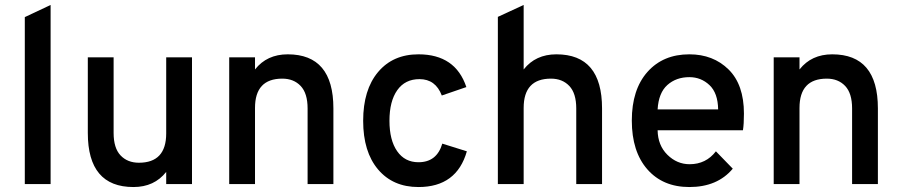

<svg xmlns="http://www.w3.org/2000/svg" viewBox="-20 -742 3629 774"><path d="M80 0V-673L184 -722V0Z M650 0V-49Q602 12 518 12Q334 12 334 -206V-511H438V-206Q438 -145 466 -115.5Q494 -86 540 -86Q650 -86 650 -204V-511H754V0Z M1220 0V-305Q1220 -366 1192 -395.5Q1164 -425 1118 -425Q1008 -425 1008 -307V0H904V-511H1008V-462Q1056 -523 1140 -523Q1324 -523 1324 -305V0Z M1667 12Q1564 12 1504 -59Q1444 -130 1444 -255Q1444 -380 1504 -451.5Q1564 -523 1667 -523Q1816 -523 1860 -391L1761 -357Q1736 -423 1671 -423Q1613 -423 1581.5 -378.5Q1550 -334 1550 -255Q1550 -177 1581 -132.5Q1612 -88 1667 -88Q1741 -88 1763 -163L1862 -132Q1821 12 1667 12Z M1987 0V-674L2091 -722V-462Q2139 -523 2223 -523Q2407 -523 2407 -305V0H2303V-305Q2303 -366 2275 -395.5Q2247 -425 2201 -425Q2091 -425 2091 -307V0Z M2759 12Q2652 12 2589.5 -59.5Q2527 -131 2527 -256Q2527 -381 2590 -452Q2653 -523 2759 -523Q2855 -523 2917 -462Q2979 -401 2979 -284Q2979 -241 2975 -217H2631Q2632 -156 2670.5 -118Q2709 -80 2760 -80Q2826 -80 2866 -132L2934 -62Q2872 12 2759 12ZM2631 -301H2875Q2874 -367 2840 -399Q2806 -431 2759 -431Q2706 -431 2670.5 -399.5Q2635 -368 2631 -301Z M3415 0V-305Q3415 -366 3387 -395.5Q3359 -425 3313 -425Q3203 -425 3203 -307V0H3099V-511H3203V-462Q3251 -523 3335 -523Q3519 -523 3519 -305V0Z"/></svg>

Font: Overpass Light
Style: Bold
Weight: 600
Designer: Delve Withrington, Thomas Jockin
Foundry: Delve Fonts
Version: Version 3.000;DELV;Overpass